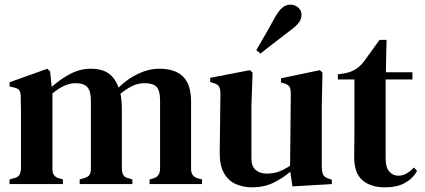

<svg xmlns="http://www.w3.org/2000/svg" viewBox="-20 -790 1822 824"><path d="M21 0V-20L43 -26Q59 -31 64 -40.5Q69 -50 70 -66V-264Q70 -297 70 -320Q70 -343 69 -374Q69 -391 64 -400.5Q59 -410 42 -414L21 -419V-437L183 -495L195 -484L202 -417Q237 -449 280 -472Q323 -495 368 -495Q418 -495 446 -475Q474 -455 489 -414Q527 -452 573 -473.5Q619 -495 664 -495Q732 -495 766 -461Q800 -427 800 -354V-65Q800 -33 828 -25L847 -20V0H622V-20L640 -25Q667 -34 667 -66V-359Q667 -402 651.5 -417.5Q636 -433 601 -433Q574 -433 550 -422Q526 -411 497 -388Q503 -358 503 -319V-65Q504 -48 509.5 -38.5Q515 -29 531 -25L548 -20V0H322V-20L343 -26Q359 -31 364.5 -40.5Q370 -50 370 -66V-358Q370 -399 355 -416Q340 -433 304 -433Q258 -433 205 -389V-65Q205 -32 233 -25L250 -20V0Z M1062 14Q1023 14 991 -0.5Q959 -15 940.5 -48.5Q922 -82 923 -137L926 -388Q926 -410 919 -420Q912 -430 894 -434L882 -438V-456L1053 -489L1064 -478L1059 -337V-110Q1059 -76 1077.5 -60.5Q1096 -45 1124 -45Q1153 -45 1176.5 -53.5Q1200 -62 1225 -79L1228 -387Q1228 -410 1221.5 -419Q1215 -428 1197 -433L1186 -436V-454L1353 -489L1364 -478L1361 -337V-75Q1361 -54 1366.5 -41.5Q1372 -29 1391 -23L1404 -19V0L1235 10L1226 -53Q1192 -24 1152 -5Q1112 14 1062 14ZM1080 -575Q1096 -603 1114.5 -634.5Q1133 -666 1158 -712Q1175 -743 1191 -756.5Q1207 -770 1227 -770Q1245 -770 1259.5 -758Q1274 -746 1274 -726Q1274 -707 1261 -691Q1248 -675 1219 -654Q1179 -623 1150 -601Q1121 -579 1098 -560Z M1633 14Q1571 14 1535.5 -16.5Q1500 -47 1500 -116Q1500 -140 1500.5 -161.5Q1501 -183 1501 -212V-449H1430V-471L1457 -475Q1486 -480 1506.5 -493Q1527 -506 1544 -529L1609 -619H1639L1636 -480H1750V-449H1635V-108Q1635 -72 1650.5 -54Q1666 -36 1689 -36Q1709 -36 1725 -45.5Q1741 -55 1757 -71L1770 -56Q1751 -23 1717 -4.5Q1683 14 1633 14Z"/></svg>

Font: DM Serif Text
Style: Regular
Weight: 400
Designer: Colophon Foundry, Frank Grießhammer
Foundry: Colophon Foundry
Version: Version 5.200; ttfautohint (v1.8.3)